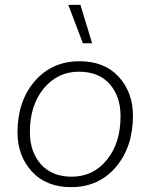

<svg xmlns="http://www.w3.org/2000/svg" viewBox="-20 -761 619 790"><path d="M311 -741 359 -583H321L261 -741ZM273 9Q170 9 111 -55.5Q52 -120 52 -216Q52 -345 123 -427Q194 -509 307 -509Q410 -509 468.5 -445Q527 -381 527 -285Q527 -156 456.5 -73.5Q386 9 273 9ZM275 -34Q363 -34 419.5 -103Q476 -172 476 -283Q476 -365 431 -415.5Q386 -466 305 -466Q217 -466 160 -397Q103 -328 103 -218Q103 -136 148.5 -85Q194 -34 275 -34Z"/></svg>

Font: Elaine Sans Light
Style: Italic
Weight: 300
Italic angle: -13°
Designer: Wei Huang
Foundry: Wei Huang
Version: Version 2.001;December 24, 2019;FontCreator 12.0.0.2547 64-b